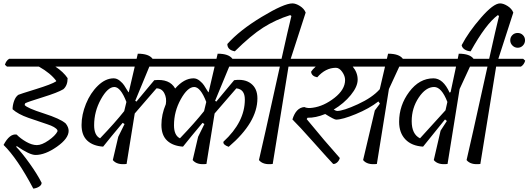

<svg xmlns="http://www.w3.org/2000/svg" viewBox="-20 -965 3111 1130"><path d="M384 -195Q384 -150 315 -101.5Q246 -53 189 -53Q154 -53 79 -105L75 -101Q110 -65 155 -2Q200 61 225 111Q225 124 210 133.5Q195 143 176 145Q82 -33 1 -112Q37 -180 78 -173Q100 -150 134 -130.5Q168 -111 197 -111Q226 -111 265.5 -138.5Q305 -166 318 -191V-199Q307 -218 257.5 -234Q208 -250 147 -271.5Q86 -293 54 -322Q54 -346 63 -371Q72 -396 88 -407Q96 -411 190 -440Q284 -469 310 -486L311 -489Q278 -534 209 -573H21L9 -584Q16 -608 34 -619H572L584 -608Q577 -584 559 -573H306Q353 -542 378 -505Q378 -462 353 -440Q320 -420 231 -392.5Q142 -365 128 -357L125 -347Q139 -329 237.5 -297.5Q336 -266 367 -238Q384 -216 384 -195Z M1495 -386Q1495 -245 1326 -101Q1291 -113 1295 -131Q1421 -247 1421 -379Q1421 -440 1371 -445Q1357 -428 1309 -373.5Q1261 -319 1243 -297L1195 0Q1138 7 1114 -23L1146 -160L1183 -235L1172 -242Q1098 -154 1057 -102Q997 -106 963.5 -137.5Q930 -169 930 -230Q930 -291 956 -352Q962 -388 947 -416.5Q932 -445 901 -445Q887 -428 839 -373.5Q791 -319 773 -297L725 0Q668 7 644 -23L676 -160L713 -235L702 -242Q628 -154 587 -102Q527 -106 493.5 -137.5Q460 -169 460 -229.5Q460 -290 486 -354Q512 -418 556.5 -461Q601 -504 649 -504Q668 -504 685.5 -489.5Q703 -475 710.5 -463Q718 -451 736 -422L738 -423L773 -573H452L440 -584Q447 -608 465 -619H784L791 -649Q856 -649 878 -619H1254L1261 -649Q1326 -649 1348 -619H1644L1656 -608Q1649 -584 1631 -573H1329L1246 -372L1253 -367Q1274 -392 1311.5 -437.5Q1349 -483 1358 -493Q1420 -502 1457.5 -473Q1495 -444 1495 -386ZM653 -453Q614 -453 574 -381Q534 -309 534 -228Q534 -168 569 -151Q658 -244 711 -311L724 -365Q690 -453 653 -453ZM1123 -453Q1084 -453 1044 -381Q1004 -309 1004 -228Q1004 -168 1039 -151Q1128 -244 1181 -311L1194 -365Q1160 -453 1123 -453ZM1119 -504Q1138 -504 1155.5 -489.5Q1173 -475 1180.5 -463Q1188 -451 1206 -422L1208 -423L1243 -573H859L776 -372L783 -367Q804 -392 841.5 -437.5Q879 -483 888 -493Q978 -503 1011 -444Q1063 -504 1119 -504Z M1701 -945Q1721 -945 1745.5 -929.5Q1770 -914 1779 -891Q1705 -665 1691 -619H1837L1849 -608Q1842 -584 1824 -573H1678L1585 0Q1528 7 1504 -23Q1520 -88 1627 -573H1524L1512 -584Q1519 -608 1537 -619H1637Q1677 -799 1695 -871L1688 -876Q1602 -849 1529.5 -803Q1457 -757 1362 -663Q1318 -671 1318 -706Q1390 -787 1521 -866Q1652 -945 1701 -945Z M1958 -261Q1947 -261 1894 -294Q1838 -271 1790 -272L1785 -264Q1894 -131 1980 -35Q1975 -18 1963.5 -8.5Q1952 1 1941 0Q1914 -28 1826 -127Q1738 -226 1701 -262Q1722 -331 1771 -335Q1790 -326 1821 -331Q1886 -340 1948.5 -389Q2011 -438 2011 -494Q2011 -518 1994 -542Q1977 -566 1957 -566Q1896 -566 1847 -510Q1813 -517 1811 -543Q1818 -555 1838 -573H1717L1705 -584Q1712 -608 1730 -619H2257L2264 -649Q2329 -649 2351 -619H2450L2462 -608Q2455 -584 2437 -573H2330L2269 -441L2198 0Q2141 7 2117 -23L2186 -315L2216 -355L2207 -368Q2153 -326 2074 -293.5Q1995 -261 1958 -261ZM2056 -573Q2085 -538 2085 -496.5Q2085 -455 2044.5 -405.5Q2004 -356 1944 -320Q1958 -312 1964 -312Q2000 -312 2086 -351.5Q2172 -391 2215 -440L2246 -573Z M2599 -262 2470 -102Q2403 -106 2366 -144.5Q2329 -183 2329 -248Q2329 -345 2388.5 -424.5Q2448 -504 2531 -504Q2588 -504 2626 -420L2632 -423L2664 -573H2330L2318 -584Q2325 -608 2343 -619H2674L2680 -649Q2745 -649 2767 -619H2866L2878 -608Q2871 -584 2853 -573H2746L2685 -441L2614 0Q2557 7 2533 -23L2573 -196L2610 -253ZM2535 -453Q2486 -453 2444.5 -391Q2403 -329 2403 -252Q2403 -175 2452 -151L2602 -316L2613 -365Q2579 -453 2535 -453Z M2923 -945Q2943 -945 2967.5 -929.5Q2992 -914 3001 -891Q2927 -665 2913 -619H3059L3071 -608Q3064 -584 3046 -573H2900L2807 0Q2750 7 2726 -23Q2742 -88 2849 -573H2746L2734 -584Q2741 -608 2759 -619H2859Q2899 -799 2917 -871L2910 -876Q2840 -825 2750 -663Q2731 -664 2715.5 -673.5Q2700 -683 2697 -699Q2737 -776 2810.5 -860.5Q2884 -945 2923 -945ZM3027 -684Q3009 -684 2996 -697Q2983 -710 2983 -728Q2983 -746 2995.5 -758.5Q3008 -771 3026.5 -771Q3045 -771 3057.5 -758.5Q3070 -746 3070 -728Q3070 -710 3057.5 -697Q3045 -684 3027 -684Z"/></svg>

Font: Tillana
Style: Regular
Weight: 400
Designer: Lipi Raval (Devanagari, Latin), Jonny Pinhorn (Latin)
Foundry: Indian Type Foundry
Version: Version 2.002;PS 1.0;hotconv 1.0.79;makeotf.lib2.5.61930; tt